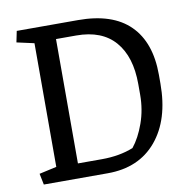

<svg xmlns="http://www.w3.org/2000/svg" viewBox="-76 -737 816 813"><g transform="rotate(-10 332.5 -330.5)"><path d="M205.6 -597.7V-63H308.6Q384.8 -63 444.3 -86.9Q474.6 -124.5 495.1 -182.1Q515.6 -239.7 515.6 -303.7V-349.6Q515.6 -467.3 459.2 -532.5Q402.8 -597.7 292.5 -597.7ZM311.5 -660.6Q459 -660.6 533.7 -586.7Q608.4 -512.7 608.4 -373.5V-335.4Q608.4 -180.2 532.7 -90.1Q457 0 322.8 0H47.9L38.1 -47.9L112.8 -64.5V-596.2L38.1 -612.8L47.9 -660.6Z"/></g></svg>

Font: NoticiaText-Regular
Style: Regular
Weight: 400
Designer: JM Sole
Foundry: JM Sole
Version: Version 1.003